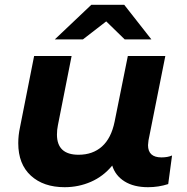

<svg xmlns="http://www.w3.org/2000/svg" viewBox="-20 -771 778 799"><path d="M696 -124 680 -5Q640 8 596 8Q537 8 498.5 -16Q460 -40 447 -82Q410 -37 358.5 -14.5Q307 8 249 8Q161 8 108.5 -40Q56 -88 56 -175Q56 -208 63 -240L122 -538H278L221 -250Q217 -231 217 -211Q217 -127 307 -127Q366 -127 404.5 -161.5Q443 -196 457 -265L512 -538H668L598 -187Q596 -173 596 -167Q596 -116 652 -116Q678 -116 696 -124ZM499 -607 422 -682 325 -607H208L360 -751H497L610 -607Z"/></svg>

Font: Montserrat Alternates
Style: Bold Italic
Weight: 700
Italic angle: -11.3°
Designer: Julieta Ulanovsky
Foundry: Julieta Ulanovsky
Version: Version 7.200